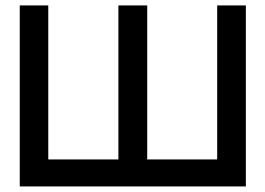

<svg xmlns="http://www.w3.org/2000/svg" viewBox="-20 -670 954 690"><path d="M509 -97H760.5V-650.5H863.5V0H51V-650.5H153.5V-97H405.5V-650.5H509Z"/></svg>

Font: Overused Grotesk Medium
Style: Regular
Weight: 525
Version: Version 0.004